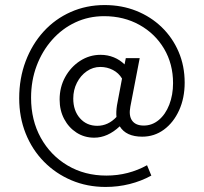

<svg xmlns="http://www.w3.org/2000/svg" viewBox="-20 -596 807 760"><path d="M398 144Q325 144 262.5 117.5Q200 91 153.5 43.5Q107 -4 81.5 -68Q56 -132 56 -207Q56 -286 81.5 -353.5Q107 -421 152.5 -471Q198 -521 260 -548.5Q322 -576 394 -576Q462 -576 519.5 -553Q577 -530 620 -488.5Q663 -447 687 -391Q711 -335 711 -269Q711 -208 689 -159.5Q667 -111 629 -83Q591 -55 543 -55Q479 -55 454 -96Q406 -51 353 -51Q314 -51 283 -71Q252 -91 234 -125Q216 -159 216 -202Q216 -251 238 -291Q260 -331 297 -355Q334 -379 378 -379Q406 -379 430.5 -369Q455 -359 473 -341L478 -366H533L496 -174Q489 -138 503 -118.5Q517 -99 549 -99Q582 -99 608.5 -121Q635 -143 650 -181.5Q665 -220 665 -267Q665 -343 629.5 -403Q594 -463 532 -497.5Q470 -532 392 -532Q331 -532 278.5 -507.5Q226 -483 186.5 -438.5Q147 -394 125 -335.5Q103 -277 103 -209Q103 -120 141.5 -50.5Q180 19 247.5 59Q315 99 401 99Q445 99 485.5 88.5Q526 78 562 58L579 99Q539 121 493 132.5Q447 144 398 144ZM365 -98Q408 -98 441 -133Q440 -144 440.5 -155Q441 -166 443 -179L463 -285Q450 -307 427 -319Q404 -331 377 -331Q348 -331 323.5 -314Q299 -297 284.5 -268.5Q270 -240 270 -206Q270 -158 296.5 -128Q323 -98 365 -98Z"/></svg>

Font: Red Hat Text
Style: Regular
Weight: 400
Designer: Pentagram, MCKL
Foundry: MCKL
Version: Version 1.030